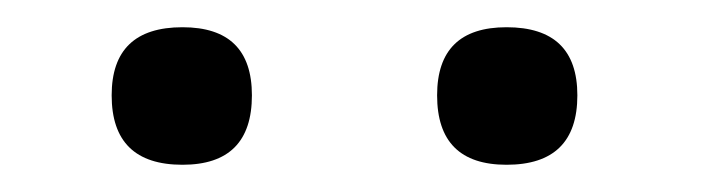

<svg xmlns="http://www.w3.org/2000/svg" viewBox="-20 -770 520 141"><path d="M114 -649Q62 -649 62 -700Q62 -750 114 -750Q165 -750 165 -700Q165 -649 114 -649ZM352 -649Q301 -649 301 -700Q301 -750 352 -750Q404 -750 404 -700Q404 -649 352 -649Z"/></svg>

Font: Encode Sans Normal
Style: Regular
Weight: 400
Designer: Pablo Impallari, Andres Torresi
Foundry: Pablo Impallari, Andres Torresi
Version: Version 1.000; ttfautohint (v1.00) -l 8 -r 50 -G 200 -x 14 -